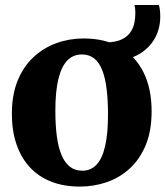

<svg xmlns="http://www.w3.org/2000/svg" viewBox="-20 -712 641 744"><path d="M26 -271Q26 -345 48.5 -399.8Q71 -454.5 110 -490.8Q149 -527 199 -545Q249 -563 304 -563Q387 -563 445.8 -529Q504.5 -495 536 -432Q567.5 -369 567.5 -280.5Q567.5 -205 544.8 -150Q522 -95 483 -59.2Q444 -23.5 394 -6.2Q344 11 289 11Q227.5 11 178.8 -8Q130 -27 96 -63.5Q62 -100 44 -152.5Q26 -205 26 -271ZM299 -50.5Q332 -50.5 354 -73.8Q376 -97 387.2 -145Q398.5 -193 398.5 -268Q398.5 -323.5 393.2 -366.8Q388 -410 376.2 -440Q364.5 -470 345 -485.5Q325.5 -501 297 -501Q264 -501 241.2 -478Q218.5 -455 206.5 -407Q194.5 -359 194.5 -283Q194.5 -227.5 200.2 -184.2Q206 -141 218.5 -111.2Q231 -81.5 250.8 -66Q270.5 -50.5 299 -50.5ZM396 -473.5 391.5 -547.5Q430 -548.5 452.5 -559.8Q475 -571 486.2 -588.2Q497.5 -605.5 501 -625Q504.5 -644.5 504.5 -662Q504.5 -672 503.5 -679.8Q502.5 -687.5 501 -692.5H595.5Q597.5 -688 599.2 -676.5Q601 -665 601 -645Q601 -615 590 -585Q579 -555 554.5 -529.5Q530 -504 491 -488.8Q452 -473.5 396 -473.5Z"/></svg>

Font: Merriweather 36pt ExtraBold
Style: Regular
Weight: 800
Designer: Eben Sorkin
Foundry: Eben Sorkin
Version: Version 2.100